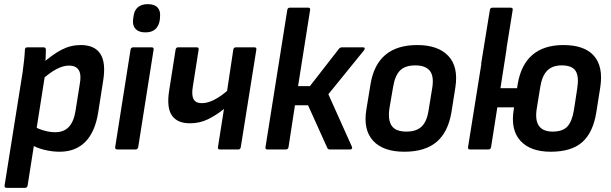

<svg xmlns="http://www.w3.org/2000/svg" viewBox="-20 -720 2942 925"><path d="M267 11Q231 11 192.5 1.5Q154 -8 130 -24L142 -112Q164 -99 192 -91Q220 -83 246 -83Q288 -83 312 -109Q336 -135 344 -187L364 -313Q373 -360 359.5 -382Q346 -404 312 -404Q284 -404 251 -386.5Q218 -369 175 -330L179 -410Q232 -457 276 -480Q320 -503 369 -503Q436 -503 463.5 -460.5Q491 -418 477 -331L453 -178Q438 -84 391 -36.5Q344 11 267 11ZM12 185Q1 185 2 174L89 -372Q93 -402 96 -429.5Q99 -457 100 -480Q100 -492 112 -492H189Q201 -492 201 -481Q201 -467 200 -445Q199 -423 197 -407V-360L113 174Q111 185 101 185Z M545 0Q533 0 535 -12L609 -481Q611 -492 622 -492H710Q722 -492 720 -481L646 -12Q643 0 634 0ZM681 -564Q649 -564 633.5 -580Q618 -596 621 -625L623 -639Q626 -669 643.5 -684.5Q661 -700 692 -700Q724 -700 739 -684Q754 -668 751 -639L750 -625Q746 -596 729 -580Q712 -564 681 -564Z M1039 0Q1029 0 1030 -11L1059 -195Q1022 -165 982 -145.5Q942 -126 895 -126Q834 -126 808 -164Q782 -202 795 -284L826 -481Q828 -492 838 -492H927Q939 -492 937 -481L909 -303Q902 -262 912.5 -242.5Q923 -223 952 -223Q981 -223 1012.5 -239.5Q1044 -256 1074 -282L1104 -481Q1106 -492 1116 -492H1205Q1217 -492 1215 -481L1140 -11Q1138 0 1129 0Z M1729 -492Q1736 -492 1737 -488Q1738 -484 1734 -478L1562 -266L1675 -14Q1678 -8 1675.5 -4Q1673 0 1667 0H1569Q1560 0 1557 -7L1464 -213H1401L1370 -11Q1368 0 1357 0H1268Q1257 0 1259 -11L1364 -672Q1366 -683 1376 -683H1465Q1476 -683 1474 -672L1416 -305H1473L1613 -485Q1619 -492 1628 -492Z M1928 11Q1826 11 1777.5 -42Q1729 -95 1745 -192L1765 -314Q1796 -503 1990 -503Q2090 -503 2139.5 -451Q2189 -399 2174 -300L2155 -180Q2139 -83 2083 -36Q2027 11 1928 11ZM1938 -86Q1986 -86 2011.5 -110.5Q2037 -135 2045 -190L2062 -294Q2072 -352 2051 -378.5Q2030 -405 1981 -405Q1932 -405 1907.5 -380.5Q1883 -356 1874 -302L1856 -197Q1848 -141 1867.5 -113.5Q1887 -86 1938 -86Z M2298 -413 2340 -672Q2342 -683 2352 -683H2440Q2452 -683 2450 -672L2409 -417ZM2633 11Q2535 11 2487 -42Q2439 -95 2455 -192L2474 -314Q2490 -409 2545.5 -456Q2601 -503 2694 -503Q2796 -503 2841.5 -451Q2887 -399 2872 -300L2853 -180Q2838 -83 2786 -36Q2734 11 2633 11ZM2244 0Q2233 0 2235 -12L2310 -481Q2312 -492 2322 -492H2411Q2423 -492 2420 -481L2391 -295H2516L2502 -203H2376L2346 -12Q2344 0 2334 0ZM2642 -86Q2691 -86 2713.5 -110.5Q2736 -135 2745 -190L2761 -294Q2770 -352 2753 -378.5Q2736 -405 2686 -405Q2642 -405 2617 -380.5Q2592 -356 2583 -302L2566 -197Q2557 -141 2576.5 -113.5Q2596 -86 2642 -86Z"/></svg>

Font: Sofia Sans Semi Condensed
Style: Bold Italic
Weight: 700
Italic angle: -9°
Version: Version 4.100